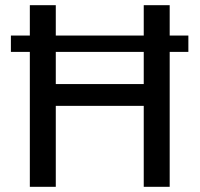

<svg xmlns="http://www.w3.org/2000/svg" viewBox="-20 -720 770 740"><path d="M22 -520V-583H95V-700H195V-583H534V-700H634V-583H706V-520H634V0H534V-312H195V0H95V-520ZM195 -396H534V-520H195Z"/></svg>

Font: Voces
Style: Regular
Weight: 400
Designer: Ana Paula Megda, Pablo Ugerman
Foundry: Ana Paula Megda, Pablo Ugerman
Version: Version 1.003